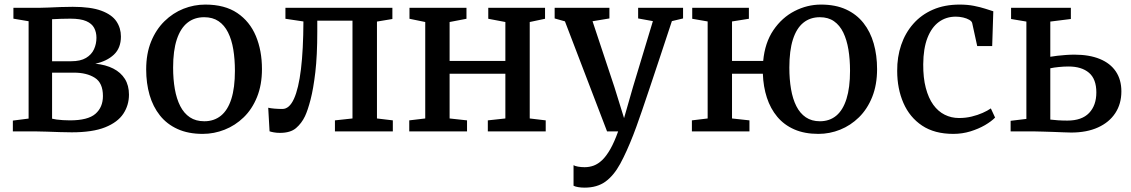

<svg xmlns="http://www.w3.org/2000/svg" viewBox="-20 -588 5062 859"><path d="M301 4Q277.5 4 247.5 3Q217.5 2 189.8 1Q162 0 145 0H37.5V-48.5L108 -57.5V-493L40 -504.5V-553H153Q170 -553 196.2 -554.2Q222.5 -555.5 251.5 -556.5Q280.5 -557.5 305.5 -557.5Q386.5 -557.5 433.5 -540Q480.5 -522.5 500.8 -492.5Q521 -462.5 521 -424.5Q521 -373 489.5 -343.5Q458 -314 406.5 -303Q453 -298.5 486.8 -281.2Q520.5 -264 538.8 -234.8Q557 -205.5 557 -164.5Q557 -117.5 531.8 -79.2Q506.5 -41 450.5 -18.5Q394.5 4 301 4ZM293 -49.5Q373.5 -49.5 407 -78.8Q440.5 -108 440.5 -158.5Q440.5 -217 404.2 -240Q368 -263 310.5 -263H213V-57Q220.5 -55 233.2 -53.2Q246 -51.5 261.5 -50.5Q277 -49.5 293 -49.5ZM213 -314H298.5Q340 -314 364.8 -328.8Q389.5 -343.5 400.5 -367.5Q411.5 -391.5 411.5 -419Q411.5 -444 401.2 -463.2Q391 -482.5 365.8 -493.5Q340.5 -504.5 295 -504.5Q274 -504.5 253 -503.8Q232 -503 213 -502Z M634 -277.5Q634 -348 656 -402Q678 -456 715.8 -493Q753.5 -530 800.8 -548.8Q848 -567.5 898.5 -567.5Q985.5 -567.5 1041.5 -529.8Q1097.5 -492 1124.8 -426.8Q1152 -361.5 1152 -279Q1152 -208.5 1130 -154Q1108 -99.5 1070.2 -63Q1032.5 -26.5 985 -7.8Q937.5 11 887 11Q822 11 774.2 -10.8Q726.5 -32.5 695.5 -71.5Q664.5 -110.5 649.2 -163Q634 -215.5 634 -277.5ZM894 -45.5Q937.5 -45.5 968.2 -70.2Q999 -95 1015 -145.2Q1031 -195.5 1031 -271Q1031 -322.5 1023.8 -366.5Q1016.5 -410.5 1000.2 -443Q984 -475.5 957.8 -493.2Q931.5 -511 893.5 -511Q849.5 -511 818.5 -486.2Q787.5 -461.5 771 -411.5Q754.5 -361.5 754.5 -285.5Q754.5 -233.5 762.2 -189.5Q770 -145.5 786.5 -113.2Q803 -81 829.5 -63.2Q856 -45.5 894 -45.5Z M1232.5 6.5Q1217.5 6.5 1205.2 4.2Q1193 2 1186 -0.5L1180 -106Q1190.5 -103.5 1207.8 -102Q1225 -100.5 1243.5 -100.5Q1274.5 -100.5 1295.2 -146Q1316 -191.5 1326.5 -278.8Q1337 -366 1337.5 -492L1257 -504V-553H1735.5V-503L1666.5 -491.5V-58L1737.5 -49.5V0H1478.5V-49.5L1557 -58V-495.5H1399.5V-446.5Q1399.5 -340 1390.8 -265.2Q1382 -190.5 1369.5 -142.5Q1357 -94.5 1344.5 -68Q1329.5 -36.5 1304.5 -15Q1279.5 6.5 1232.5 6.5Z M1811 0V-49.5L1882.5 -58V-489.5L1812 -504V-553H2067V-504L1991.5 -489.5V-315.5H2241V-489.5L2164.5 -504V-553H2418.5V-504L2350 -489.5V-58L2421.5 -49.5V0H2162.5V-49.5L2241 -58V-258H1991.5V-58L2069.5 -49.5V0Z M2595.5 251.5Q2580 251.5 2566.8 249.2Q2553.5 247 2546 243V151Q2552 155 2566.2 157.5Q2580.5 160 2595.5 160Q2617 160 2636.5 152.8Q2656 145.5 2674.5 127.8Q2693 110 2710.8 78.8Q2728.5 47.5 2745.5 0H2696L2507.5 -492.5L2461.5 -505.5V-553H2706.5V-505.5L2631 -493L2729 -198L2772 -59.5L2812 -199L2901 -493.5L2835 -505.5V-553H3036V-505.5L2986 -493.5Q2956.5 -403.5 2931.5 -328.8Q2906.5 -254 2886.8 -194.8Q2867 -135.5 2852 -92Q2837 -48.5 2827.2 -21.5Q2817.5 5.5 2813.5 15Q2783.5 92 2754.8 144.8Q2726 197.5 2688.8 224.5Q2651.5 251.5 2595.5 251.5Z M3641.5 11Q3579.5 11 3533.8 -9Q3488 -29 3457.5 -65.5Q3427 -102 3411 -151Q3395 -200 3393 -258H3255V-58L3333 -49.5V0H3075.5V-49.5L3146 -58V-492L3077 -504V-553H3330.5V-504L3255 -492V-315.5H3394.5Q3402 -397 3440.2 -453.2Q3478.5 -509.5 3535 -538.5Q3591.5 -567.5 3653 -567.5Q3718 -567.5 3765.2 -545.8Q3812.5 -524 3843.2 -485Q3874 -446 3889 -393.2Q3904 -340.5 3904 -279Q3904 -208.5 3882.2 -154.2Q3860.5 -100 3823 -63.2Q3785.5 -26.5 3738.8 -7.8Q3692 11 3641.5 11ZM3648 -45.5Q3691.5 -45.5 3721.5 -70.5Q3751.5 -95.5 3767.2 -145.8Q3783 -196 3783 -271Q3783 -322.5 3775.8 -366.2Q3768.5 -410 3752.8 -442.5Q3737 -475 3711.2 -493Q3685.5 -511 3648 -511Q3604.5 -511 3574 -486.2Q3543.5 -461.5 3527.5 -411.5Q3511.5 -361.5 3511.5 -285.5Q3511.5 -233.5 3519 -189.5Q3526.5 -145.5 3542.8 -113.2Q3559 -81 3585.2 -63.2Q3611.5 -45.5 3648 -45.5Z M4245 11Q4161 11 4105.5 -26Q4050 -63 4022 -127Q3994 -191 3994 -271Q3993.5 -333 4011.8 -386.8Q4030 -440.5 4065.8 -481.2Q4101.5 -522 4153.8 -544.8Q4206 -567.5 4273.5 -567.5Q4308.5 -567.5 4337.5 -561.8Q4366.5 -556 4388.2 -549Q4410 -542 4424 -537.5L4419 -382H4352L4329.5 -485Q4327.5 -493 4316.2 -499.5Q4305 -506 4288.8 -509.8Q4272.5 -513.5 4256 -513.5Q4213 -513.5 4180.5 -489.8Q4148 -466 4129.5 -418.8Q4111 -371.5 4110.5 -300.5Q4110 -240 4122 -194.5Q4134 -149 4155.5 -119.2Q4177 -89.5 4206.5 -74.8Q4236 -60 4270.5 -60Q4300.5 -60 4327.2 -66.5Q4354 -73 4376 -82.8Q4398 -92.5 4413 -103L4432 -62Q4415.5 -45 4386.8 -28.2Q4358 -11.5 4321.5 -0.2Q4285 11 4245 11Z M4501.5 0V-47.5L4572 -56V-491.5L4503.5 -503V-553H4771V-503L4679 -491.5V-334Q4692.5 -336.5 4710.2 -338.5Q4728 -340.5 4747.8 -342Q4767.5 -343.5 4787 -343.5Q4853.5 -343.5 4900.5 -324.2Q4947.5 -305 4972.2 -268.2Q4997 -231.5 4997 -179Q4997 -123.5 4969.8 -82Q4942.5 -40.5 4892.2 -17.8Q4842 5 4772.5 5Q4760 5 4738.2 4Q4716.5 3 4692 2.2Q4667.5 1.5 4645.8 0.8Q4624 0 4611.5 0ZM4755 -48.5Q4820 -48.5 4852.5 -82.5Q4885 -116.5 4885 -174.5Q4885 -234.5 4852 -262.5Q4819 -290.5 4760.5 -290.5Q4739.5 -290.5 4717.2 -288.2Q4695 -286 4679 -282.5V-53Q4694 -51 4713.8 -49.8Q4733.5 -48.5 4755 -48.5Z"/></svg>

Font: Merriweather 24pt Medium
Style: Regular
Weight: 500
Designer: Eben Sorkin
Foundry: Eben Sorkin
Version: Version 2.100